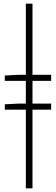

<svg xmlns="http://www.w3.org/2000/svg" viewBox="-20 -770 303 1040"><path d="M6 -332V-361L84 -365H120V-750H156V-365H257V-332H156V-209H257V-176H156V250H120V-176H6V-205L84 -209H120V-332Z"/></svg>

Font: hySource Sans Pro Light
Style: Regular
Weight: 300
Designer: Paul D. Hunt
Foundry: Adobe Systems Incorporated
Version: Version 2.021;PS 2.000;hotconv 1.0.86;makeotf.lib2.5.63406